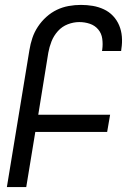

<svg xmlns="http://www.w3.org/2000/svg" viewBox="-20 -763 540 783"><path d="M8 0 100 -559Q104 -584 112 -608Q120 -632 134.5 -654Q149 -676 169 -694Q189 -712 212 -723Q235 -734 260 -738.5Q285 -743 310 -743Q335 -743 358.5 -739Q382 -735 403.5 -725Q425 -715 441 -698Q457 -681 466 -659.5Q475 -638 477 -613.5Q479 -589 475 -564L474 -555H396L397 -561Q400 -583 397 -605Q394 -627 380.5 -643Q367 -659 346.5 -666Q326 -673 303 -673Q280 -673 256.5 -664Q233 -655 216 -636Q199 -617 190 -594Q181 -571 177 -548L136 -295H429L417 -225H124L87 0Z"/></svg>

Font: Iosevka Term Curly
Style: Italic
Weight: 400
Italic angle: -9°
Designer: Belleve Invis
Foundry: Belleve Invis
Version: Version 32.3.0